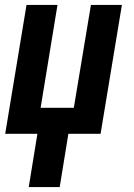

<svg xmlns="http://www.w3.org/2000/svg" viewBox="-20 -540 540 775"><path d="M96 215 131 0H1L87 -520H212L144 -105H278L347 -520H472L386 0H256L221 215Z"/></svg>

Font: Iosevka SS04 Extrabold Oblique
Style: Regular
Weight: 800
Italic angle: -9°
Monospace: yes
Designer: Belleve Invis
Foundry: Belleve Invis
Version: Version 19.0.0; ttfautohint (v1.8.4)